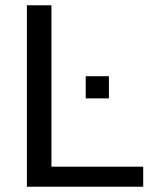

<svg xmlns="http://www.w3.org/2000/svg" viewBox="-20 -708 596 728"><path d="M523 0H82V-688H175V-76H523ZM393 -335H305V-419H393Z"/></svg>

Font: Libra Sans
Style: Regular
Weight: 400
Foundry: Context Ltd
Version: Version 1.002